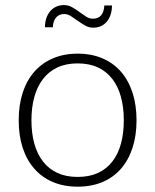

<svg xmlns="http://www.w3.org/2000/svg" viewBox="-20 -712 598 739"><path d="M52 0ZM279 -505.5Q332.5 -505.5 374.8 -487.2Q417 -469 446 -435.5Q475 -402 490.2 -354.8Q505.5 -307.5 505.5 -249Q505.5 -190.5 490.2 -143.5Q475 -96.5 446 -63Q417 -29.5 374.8 -11.5Q332.5 6.5 279 6.5Q225.5 6.5 183.2 -11.5Q141 -29.5 111.8 -63Q82.5 -96.5 67.2 -143.5Q52 -190.5 52 -249Q52 -307.5 67.2 -354.8Q82.5 -402 111.8 -435.5Q141 -469 183.2 -487.2Q225.5 -505.5 279 -505.5ZM279 -31Q323.5 -31 356.8 -46.2Q390 -61.5 412.2 -90Q434.5 -118.5 445.5 -158.8Q456.5 -199 456.5 -249Q456.5 -298.5 445.5 -339Q434.5 -379.5 412.2 -408.2Q390 -437 356.8 -452.5Q323.5 -468 279 -468Q234.5 -468 201.2 -452.5Q168 -437 145.8 -408.2Q123.5 -379.5 112.2 -339Q101 -298.5 101 -249Q101 -199 112.2 -158.8Q123.5 -118.5 145.8 -90Q168 -61.5 201.2 -46.2Q234.5 -31 279 -31ZM337 -640Q359 -640 369.8 -653.8Q380.5 -667.5 381.5 -691H411Q411 -673 406.2 -657.2Q401.5 -641.5 392.2 -630Q383 -618.5 369.5 -612Q356 -605.5 338.5 -605.5Q322 -605.5 307.5 -613.8Q293 -622 279.5 -631.8Q266 -641.5 253.2 -649.8Q240.5 -658 227.5 -658Q206.5 -658 195.2 -643.8Q184 -629.5 183.5 -607H153Q153 -625 158 -640.8Q163 -656.5 172.5 -668Q182 -679.5 195.5 -686Q209 -692.5 226 -692.5Q243 -692.5 257.5 -684.2Q272 -676 285.2 -666.2Q298.5 -656.5 311.2 -648.2Q324 -640 337 -640Z"/></svg>

Font: Lato Light
Style: Regular
Weight: 300
Designer: Lukasz Dziedzic
Foundry: tyPoland Lukasz Dziedzic
Version: Version 2.007; 2014-02-27